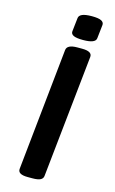

<svg xmlns="http://www.w3.org/2000/svg" viewBox="-133 -926 585 979"><g transform="rotate(15 160.0 -436.5)"><path d="M120 2Q67 2 70 -28L137 -673Q140 -702 194 -702H219Q273 -702 270 -672L202 -27Q201 -12 187.5 -5Q174 2 145 2ZM212 -746Q177 -746 162 -753Q147 -760 148 -774L156 -846Q157 -860 173.5 -867.5Q190 -875 225 -875Q260 -875 274.5 -867.5Q289 -860 288 -846L280 -774Q278 -746 212 -746Z"/></g></svg>

Font: Asap Expanded Expanded SemiBold
Style: Italic
Weight: 600
Width: 7
Italic angle: -6°
Designer: Pablo Cosgaya
Foundry: Omnibus-Type
Version: Version 3.001; ttfautohint (v1.8.4.7-5d5b)